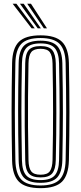

<svg xmlns="http://www.w3.org/2000/svg" viewBox="-20 -996 432 1024"><path d="M196.2 7.5Q115.5 7.5 80.9 -27Q46.2 -61.5 44.5 -139.8Q43 -215.2 42.4 -279.6Q41.8 -344 41.8 -404.4Q41.8 -464.8 42.5 -526.9Q43.2 -589 44.5 -660.2Q46.2 -738.8 81 -773.1Q115.8 -807.5 196.2 -807.5Q275.8 -807.5 310.6 -773.1Q345.5 -738.8 347.5 -660.2Q348.8 -590.2 349.6 -525.9Q350.5 -461.5 350.4 -399Q350.2 -336.5 349.6 -272.6Q349 -208.8 347.5 -139.8Q345.2 -61.8 310.8 -27.1Q276.2 7.5 196.2 7.5ZM196.2 -6.8Q267.2 -6.8 297.8 -38.1Q328.2 -69.5 330 -140.2Q331.2 -208.5 332.1 -271.5Q333 -334.5 333 -396.4Q333 -458.2 332.2 -523Q331.5 -587.8 330 -659.8Q328.2 -731.2 297.5 -762.2Q266.8 -793.2 196.2 -793.2Q123.5 -793.2 93.5 -761.6Q63.5 -730 62 -659.8Q60.5 -584.5 59.9 -519.9Q59.2 -455.2 59.2 -394.9Q59.2 -334.5 60 -272.4Q60.8 -210.2 62 -140.2Q63.5 -70 93.6 -38.4Q123.8 -6.8 196.2 -6.8ZM196.2 -21Q133.5 -21 107.2 -48.8Q81 -76.5 79.5 -140.5Q78 -215.8 77.2 -280.5Q76.5 -345.2 76.6 -405.5Q76.8 -465.8 77.4 -527.6Q78 -589.5 79.5 -659.5Q80.8 -723.8 107.2 -751.4Q133.8 -779 196.2 -779Q258.5 -779 284.8 -750.9Q311 -722.8 312.5 -659.2Q314 -582 314.8 -517.2Q315.5 -452.5 315.5 -392.8Q315.5 -333 314.6 -271.9Q313.8 -210.8 312.5 -141Q311 -78.2 285.1 -49.6Q259.2 -21 196.2 -21ZM196.2 -35.5Q250.2 -35.5 272 -60.5Q293.8 -85.5 295 -141.5Q296.5 -218 297.2 -281.6Q298 -345.2 298 -404.1Q298 -463 297.2 -524.5Q296.5 -586 295 -658.5Q293.8 -713.5 272.5 -739Q251.2 -764.5 196.2 -764.5Q142.2 -764.5 120.2 -740Q98.2 -715.5 97 -659.2Q95.5 -587.2 94.8 -524Q94 -460.8 94.1 -400.2Q94.2 -339.8 94.9 -276.4Q95.5 -213 97 -141Q98.2 -83.5 120.9 -59.5Q143.5 -35.5 196.2 -35.5ZM196.2 -49.8Q151.8 -49.8 133.5 -70.9Q115.2 -92 114.5 -141.2Q112.5 -242 111.9 -324.2Q111.2 -406.5 112 -486.2Q112.8 -566 114.5 -658.8Q115.2 -708 133.4 -729.1Q151.5 -750.2 196.2 -750.2Q241.8 -750.2 259.2 -728.1Q276.8 -706 277.5 -658Q279 -579.2 279.8 -515.5Q280.5 -451.8 280.5 -393.8Q280.5 -335.8 279.8 -275.1Q279 -214.5 277.5 -142Q276.5 -93.8 259 -71.8Q241.5 -49.8 196.2 -49.8ZM196.2 -64.2Q232.8 -64.2 246 -83Q259.2 -101.8 260.2 -142.5Q261.8 -218.5 262.4 -280.8Q263 -343 263 -400.8Q263 -458.5 262.4 -520.2Q261.8 -582 260.2 -657.5Q259.2 -699.2 245.8 -717.5Q232.2 -735.8 196.2 -735.8Q161.2 -735.8 147 -718.5Q132.8 -701.2 132 -658.5Q130.2 -562.5 129.5 -481Q128.8 -399.5 129.4 -318.5Q130 -237.5 132 -141.8Q132.8 -100 146.6 -82.1Q160.5 -64.2 196.2 -64.2ZM148.5 -845 47.5 -976H67.5L165.2 -845ZM181 -845 86.5 -976H106.5L197.8 -845ZM213.8 -845 125.2 -976H145.2L230.5 -845Z"/></svg>

Font: Big Shoulders Inline Display Thin SemiBold
Style: Regular
Weight: 600
Version: Version 2.002